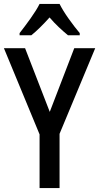

<svg xmlns="http://www.w3.org/2000/svg" viewBox="-20 -960 506 980"><path d="M234 -389 359 -714H466L284 -277V0H182V-274L0 -714H108ZM284 -940Q301 -906 330.5 -864.5Q360 -823 387 -791V-780H327Q305 -798 280.5 -821Q256 -844 233 -871Q209 -844 184.5 -820Q160 -796 140 -780H80V-791Q106 -824 136 -866Q166 -908 182 -940Z"/></svg>

Font: Noto Sans Telugu Condensed Medium
Style: Regular
Weight: 500
Width: 3
Designer: Jelle Bosma - Monotype Design Team
Foundry: Monotype Imaging Inc.
Version: Version 2.005; ttfautohint (v1.8.4.7-5d5b)